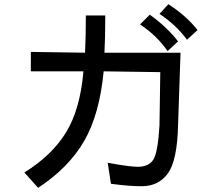

<svg xmlns="http://www.w3.org/2000/svg" viewBox="-20 -860 1040 927"><path d="M933.6 -714.8 882.8 -668Q832 -738.3 750 -793L793 -839.8Q882.8 -781.2 933.6 -714.8ZM839.8 -660.2 789.1 -613.3Q738.3 -687.5 656.2 -742.2L703.1 -789.1Q785.2 -730.5 839.8 -660.2ZM851.6 -605.5 839.8 -257.8Q835.9 -85.9 791 -23.4Q746.1 39.1 664.1 39.1Q601.6 39.1 515.6 27.3L500 -74.2Q605.5 -54.7 644.5 -54.7Q699.2 -54.7 720.7 -89.8Q742.2 -125 750 -253.9L753.9 -511.7L480.5 -515.6Q460.9 -308.6 386.7 -179.7Q312.5 -50.8 164.1 46.9L97.7 -27.3Q230.5 -109.4 298.8 -220.7Q367.2 -332 382.8 -515.6H128.9V-609.4L390.6 -605.5Q394.5 -683.6 394.5 -785.2H488.3Q488.3 -683.6 484.4 -605.5Z"/></svg>

Font: WenQuanYi Micro Hei Mono
Style: Regular
Weight: 400
Foundry: Ascender Corporation
Version: Version 0.2.0-beta